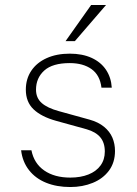

<svg xmlns="http://www.w3.org/2000/svg" viewBox="-20 -743 553 773"><path d="M65 -138H106.5Q117 -85 158.2 -56.5Q199.5 -28 263 -28Q304.5 -28 336 -40.5Q367.5 -53 384.8 -76.8Q402 -100.5 402 -133Q402 -168.5 383.8 -190.2Q365.5 -212 329 -222.5L206 -256.5Q146.5 -273 115.2 -302.8Q84 -332.5 84 -382Q84 -425.5 106 -458.2Q128 -491 168 -509Q208 -527 261 -527Q311.5 -527 348.8 -510Q386 -493 406.8 -462Q427.5 -431 430 -390H388.5Q382.5 -440.5 348.5 -464.8Q314.5 -489 261 -489Q191.5 -489 158.2 -459Q125 -429 125 -382Q125 -348.5 148 -328.2Q171 -308 217 -295.5L340 -261.5Q376 -251.5 399 -232.5Q422 -213.5 432.5 -188.8Q443 -164 443 -135Q443 -89 418.8 -56.2Q394.5 -23.5 353.5 -6.8Q312.5 10 263 10Q208.5 10 165.8 -7.2Q123 -24.5 96.8 -58Q70.5 -91.5 65 -138ZM407 -723 281.5 -577.5H244L347 -723Z"/></svg>

Font: Public Sans VF
Style: Regular
Weight: 400
Designer: Pablo Impallari, Rodrigo Fuenzalida (Modified by Dan O. Williams and USWDS)
Version: Version 1.003